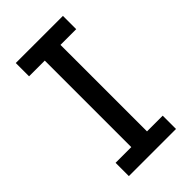

<svg xmlns="http://www.w3.org/2000/svg" viewBox="-215 -768 838 838"><g transform="rotate(-45 203.5 -349.0)"><path d="M58 0V-82H155V-616H58V-698H349V-616H252V-82H349V0Z"/></g></svg>

Font: IBM Plex Sans Text
Style: Regular
Weight: 450
Designer: Mike Abbink, Paul van der Laan, Pieter van Rosmalen
Foundry: Bold Monday
Version: Version 3.005